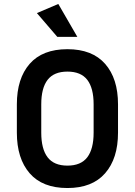

<svg xmlns="http://www.w3.org/2000/svg" viewBox="-20 -938 680 968"><path d="M575 -412V-269Q575 -139 510 -64.5Q445 10 320 10Q194 10 129.5 -64.5Q65 -139 65 -269V-412Q65 -542 129.5 -616Q194 -690 320 -690Q445 -690 510 -616Q575 -542 575 -412ZM452 -412Q452 -494 420 -535.5Q388 -577 320 -577Q252 -577 220 -535.5Q188 -494 188 -412V-269Q188 -187 220 -145Q252 -103 320 -103Q388 -103 420 -145Q452 -187 452 -269ZM269 -752 166 -872 274 -918 370 -752Z"/></svg>

Font: Inria Sans
Style: Bold
Weight: 700
Designer: Black Foundry Team
Foundry: Black Foundry
Version: Version 1.2; ttfautohint (v1.8.3)